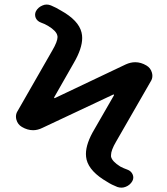

<svg xmlns="http://www.w3.org/2000/svg" viewBox="-20 -779 743 852"><path d="M544.9 -26.4Q561.5 -20.5 568.4 -5.4Q575.2 9.8 567.4 24.4Q557.6 42 538.1 49.8Q528.3 53.7 519.5 53.7Q509.8 53.7 501 50.8Q475.6 41 456.1 28.3Q377.9 -16.6 364.3 -70.3Q361.3 -83 361.3 -95.7Q361.3 -142.6 399.4 -206.1L485.4 -355.5Q486.3 -357.4 485.4 -358.9Q484.4 -360.4 482.4 -359.4L168.9 -211.9Q147.5 -201.2 127 -201.2Q101.6 -201.2 77.1 -215.8Q58.6 -226.6 52.7 -248Q50.8 -254.9 50.8 -261.7Q50.8 -275.4 58.6 -287.1L211.9 -554.7Q235.4 -594.7 235.4 -615.2Q235.4 -618.2 234.4 -621.1Q230.5 -641.6 193.4 -664.1Q178.7 -672.9 162.1 -678.7Q145.5 -684.6 138.7 -699.2Q135.7 -706.1 135.7 -713.9Q135.7 -721.7 139.6 -729.5Q149.4 -747.1 168.9 -754.9Q177.7 -758.8 187 -758.8Q196.3 -758.8 206.1 -754.9Q229.5 -745.1 250 -732.4Q329.1 -688.5 341.8 -634.8Q344.7 -623 344.7 -610.4Q344.7 -563.5 307.6 -500L220.7 -347.7Q219.7 -345.7 220.7 -344.2Q221.7 -342.8 223.6 -343.8L538.1 -493.2Q559.6 -502.9 580.1 -502.9Q605.5 -502.9 629.9 -488.3Q648.4 -477.5 654.3 -456.1Q656.2 -449.2 656.2 -442.4Q656.2 -428.7 648.4 -417L495.1 -150.4Q472.7 -112.3 472.7 -90.8Q472.7 -86.9 472.7 -84Q477.5 -62.5 513.7 -40Q528.3 -32.2 544.9 -26.4Z"/></svg>

Font: Gen Jyuu Gothic P Medium
Style: Regular
Weight: 500
Designer: [Source Han Sans]
Ryoko NISHIZUKA  (kana & ideographs); Paul D. Hunt (Latin, Greek & Cyrillic); Wenlong ZHANG  (bopomofo
Version: Version 1.002.20150607